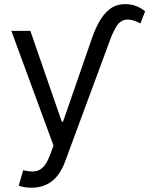

<svg xmlns="http://www.w3.org/2000/svg" viewBox="-20 -693 714 918"><path d="M130.7 204.5Q109.4 204.5 92.7 201.2Q76 197.8 69.6 194.6L90.9 120.7Q121.4 128.6 144.9 126.4Q168.3 124.3 186.6 105.6Q204.9 87 220.2 45.5L235.8 2.8L34.1 -545.5H125L275.6 -110.8H281.2L420.5 -512.8Q434.3 -552.6 454.5 -589.3Q474.8 -626.1 505.1 -649.7Q535.5 -673.3 579.5 -673.3Q607.2 -673.3 631.6 -663.7Q655.9 -654.1 674 -639.2L651.3 -581Q637.4 -588.4 622 -593.9Q606.5 -599.4 591.6 -599.4Q558.6 -599.4 539.4 -571Q520.2 -542.6 499.3 -483L291.2 79.5Q267.8 143.1 227.6 173.8Q187.5 204.5 130.7 204.5Z"/></svg>

Font: InterMG
Style: Regular
Weight: 400
Designer: Rasmus Andersson
Foundry: rsms
Version: Version 3.019;December 26, 2023;FontCreator 15.0.0.2955 64-b